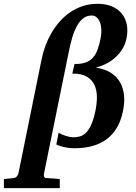

<svg xmlns="http://www.w3.org/2000/svg" viewBox="-116 -760 707 1000"><path d="M527.3 -196.8Q520 -152.8 505.6 -120.4Q491.2 -87.9 471.2 -64.7Q451.2 -41.5 427.2 -26.6Q403.3 -11.7 377.2 -3.2Q351.1 5.4 324.5 8.8Q297.9 12.2 272.5 12.2Q261.7 12.2 248.5 11Q235.4 9.8 222.2 7.1Q209 4.4 197.3 0.7Q185.5 -2.9 177.2 -7.8L189.5 -69.3Q199.2 -63 210 -58.3Q220.7 -53.7 231 -50.8Q241.2 -47.9 250.2 -46.4Q259.3 -44.9 265.6 -44.9Q282.2 -44.9 298.6 -49.1Q314.9 -53.2 329.8 -66.9Q344.7 -80.6 357.4 -106.9Q370.1 -133.3 379.9 -177.2Q388.2 -215.3 388.7 -251.5Q389.2 -287.6 376.7 -315.7Q364.3 -343.8 336.4 -360.6Q308.6 -377.4 260.7 -376.5Q263.2 -386.7 265.9 -400.4Q268.6 -414.1 272.5 -426.8Q307.1 -426.3 330.1 -434.6Q353 -442.9 367.9 -459.5Q382.8 -476.1 392.1 -501.5Q401.4 -526.9 408.2 -561Q412.6 -583.5 411.9 -604.7Q411.1 -626 405 -642.6Q398.9 -659.2 387.9 -669.2Q377 -679.2 361.8 -679.2Q335.9 -679.2 316.9 -664.1Q297.9 -648.9 283.9 -623.3Q270 -597.7 260 -563.7Q250 -529.8 242.7 -492.2L113.3 143.1Q110.8 154.3 114 160.6Q117.2 167 122.6 167L195.3 172.4V219.7H-95.7V172.4L-42.5 167Q-38.1 166.5 -34.4 164.1Q-30.8 161.6 -27.8 158.2Q-24.9 154.8 -22.9 150.6Q-21 146.5 -20 143.1L101.1 -453.1Q107.9 -487.3 120.8 -522Q133.8 -556.6 152.3 -588.6Q170.9 -620.6 195.3 -648.2Q219.7 -675.8 249.8 -696.3Q279.8 -716.8 315.4 -728.5Q351.1 -740.2 392.6 -740.2Q435.5 -740.2 467.3 -726.6Q499 -712.9 518.6 -688.7Q538.1 -664.6 544.4 -631.8Q550.8 -599.1 543 -561Q536.1 -526.9 518.8 -500.7Q501.5 -474.6 479 -455.8Q456.5 -437 431.4 -425.3Q406.2 -413.6 382.8 -407.7Q422.4 -402.3 452.6 -386Q482.9 -369.6 502 -342.8Q521 -315.9 527.8 -279.1Q534.7 -242.2 527.3 -196.8Z"/></svg>

Font: Charis SIL Phon
Style: Bold Italic
Weight: 700
Italic angle: -11°
Foundry: SIL International
Version: Version 5.000